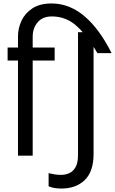

<svg xmlns="http://www.w3.org/2000/svg" viewBox="-20 -900 665 1110"><path d="M84 0V-550H24V-625H84V-690Q84 -736 104 -779.5Q124 -823 167 -851.5Q210 -880 278 -880Q381 -880 468 -806.5Q555 -733 625 -593H543Q489 -688 426.5 -746.5Q364 -805 280 -805Q226 -805 197.5 -771Q169 -737 169 -688V-625H296V-550H169V0ZM335 190Q311 190 293 186.5Q275 183 261 177V101Q277 105 295 108Q313 111 333 111Q358 111 380.5 101Q403 91 417 66Q431 41 431 -4V-714H521V-11Q521 92 470 141Q419 190 335 190Z"/></svg>

Font: Noto Sans Sharada
Style: Regular
Weight: 400
Designer: Monotype Design Team
Foundry: Monotype Imaging Inc.
Version: Version 2.006; ttfautohint (v1.8.4.7-5d5b)